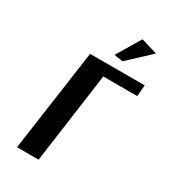

<svg xmlns="http://www.w3.org/2000/svg" viewBox="-209 -964 936 1063"><g transform="rotate(30 259.0 -432.5)"><path d="M484 -834 345 -704 289 -713 380 -865ZM295 -578 215 0H77L169 -650H518L512 -578Z"/></g></svg>

Font: Arsenal SC
Style: Bold Italic
Weight: 700
Italic angle: -9.10001°
Designer: Andrij Shevchenko
Foundry: Stairsfor
Version: Version 2.001; ttfautohint (v1.8.4.7-5d5b)